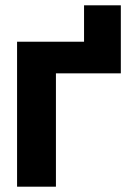

<svg xmlns="http://www.w3.org/2000/svg" viewBox="-20 -703 491 723"><path d="M435 -683V-426.8H296.5V-683ZM417.2 -545.9V-426.8H190.6V0H44.3V-545.9Z"/></svg>

Font: Inter Tight
Style: Regular
Weight: 400
Designer: Rasmus Andersson
Foundry: rsms
Version: Version 3.002